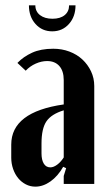

<svg xmlns="http://www.w3.org/2000/svg" viewBox="-20 -687 398 717"><path d="M22 -147Q22 -269 218 -297V-388Q218 -422 201.5 -440.5Q185 -459 156 -459Q135 -459 113.5 -449.5Q92 -440 76 -423L45 -452Q67 -475 99.5 -490Q132 -505 179 -505Q211 -505 239 -494.5Q267 -484 287.5 -465Q308 -446 320 -420.5Q332 -395 332 -366V0H218V-30L227 -59L216 -64Q196 -29 168.5 -9.5Q141 10 112 10Q93 10 76.5 1.5Q60 -7 48 -21.5Q36 -36 29 -56Q22 -76 22 -98ZM168 -62Q180 -62 193.5 -72Q207 -82 218 -99V-275Q172 -261 153.5 -234Q135 -207 135 -151V-114Q135 -90 143.5 -76Q152 -62 168 -62ZM238 -667H262Q262 -625 237.5 -597.5Q213 -570 175 -570Q137 -570 112.5 -597.5Q88 -625 88 -667H112Q112 -644 129.5 -630.5Q147 -617 176 -617Q205 -617 221.5 -630.5Q238 -644 238 -667Z"/></svg>

Font: Moniqa ExtBd Paragraph
Style: Regular
Weight: 800
Designer: Rajesh Rajput
Foundry: Rajesh Rajput
Version: Version 1.000